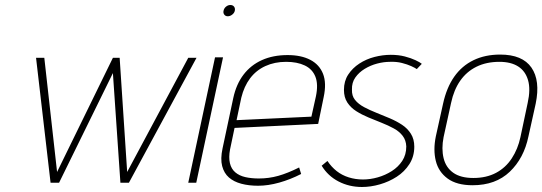

<svg xmlns="http://www.w3.org/2000/svg" viewBox="-20 -730 2167 767"><path d="M458 -499H431L208 -43L157 -499H124L182 0H216L431 -438L461 0H495L765 -499H732L488 -43Z M732 0H764L871 -501H839ZM900 -710Q891 -710 883 -703.5Q875 -697 873 -687Q871 -678 876 -671.5Q881 -665 890 -665Q899 -665 907.5 -671.5Q916 -678 918 -687Q920 -697 915 -703.5Q910 -710 900 -710Z M899 -133 917 -219 1251 -235 1273 -342Q1285 -398 1270.5 -435Q1256 -472 1219.5 -491Q1183 -510 1129 -510Q1071 -510 1026.5 -490Q982 -470 953 -432Q924 -394 912 -339L869 -137Q860 -95 867.5 -66.5Q875 -38 894.5 -21Q914 -4 944 4Q974 12 1011 12Q1051 12 1095.5 -0.5Q1140 -13 1183 -35L1175 -61Q1129 -38 1091.5 -27.5Q1054 -17 1014 -17Q984 -17 960 -22.5Q936 -28 920 -41.5Q904 -55 898.5 -78Q893 -101 899 -133ZM1242 -345 1224 -264 925 -250 944 -340Q955 -385 979 -417Q1003 -449 1040 -466Q1077 -483 1123 -483Q1167 -483 1197.5 -468.5Q1228 -454 1240 -423.5Q1252 -393 1242 -345Z M1645 -454 1665 -475Q1658 -481 1640 -489.5Q1622 -498 1597 -504.5Q1572 -511 1541 -511Q1509 -511 1476 -502.5Q1443 -494 1415.5 -476Q1388 -458 1371 -432Q1354 -406 1354 -371Q1354 -341 1367.5 -320.5Q1381 -300 1403 -286Q1425 -272 1451.5 -261Q1478 -250 1504.5 -239.5Q1531 -229 1553 -217Q1575 -205 1588.5 -187.5Q1602 -170 1603 -145Q1603 -112 1587 -87.5Q1571 -63 1545 -46.5Q1519 -30 1489 -21.5Q1459 -13 1430 -13Q1400 -13 1373 -21.5Q1346 -30 1325 -46.5Q1304 -63 1288 -87L1265 -68Q1290 -27 1332.5 -5Q1375 17 1426 17Q1461 17 1497.5 6.5Q1534 -4 1565 -24Q1596 -44 1615.5 -74.5Q1635 -105 1635 -144Q1635 -174 1621.5 -195.5Q1608 -217 1586 -231.5Q1564 -246 1537 -257.5Q1510 -269 1483.5 -279.5Q1457 -290 1434.5 -302Q1412 -314 1398.5 -330.5Q1385 -347 1386 -372Q1385 -400 1399.5 -420.5Q1414 -441 1437 -455Q1460 -469 1486.5 -476Q1513 -483 1538 -483Q1564 -484 1585.5 -478.5Q1607 -473 1622.5 -466Q1638 -459 1645 -454Z M2091 -185 2120 -316Q2139 -408 2103 -460Q2067 -512 1978 -512Q1918 -512 1871.5 -489.5Q1825 -467 1794.5 -423.5Q1764 -380 1750 -316L1721 -185Q1710 -131 1721 -87Q1732 -43 1768.5 -16.5Q1805 10 1868 10Q1960 10 2016.5 -44Q2073 -98 2091 -185ZM2088 -319 2059 -182Q2049 -135 2024.5 -97.5Q2000 -60 1961.5 -39.5Q1923 -19 1871 -19Q1820 -19 1790.5 -40Q1761 -61 1752 -98.5Q1743 -136 1752 -182L1782 -319Q1793 -371 1818.5 -407.5Q1844 -444 1883.5 -463.5Q1923 -483 1975 -483Q2021 -483 2050 -464.5Q2079 -446 2089.5 -409.5Q2100 -373 2088 -319Z"/></svg>

Font: Advent Pro ExtraLight
Style: Italic
Weight: 250
Italic angle: -12°
Version: Version 3.000